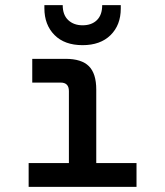

<svg xmlns="http://www.w3.org/2000/svg" viewBox="-20 -724 640 744"><path d="M91 0V-92H247V-371Q247 -404 215 -404H105V-496H234Q296 -496 324.5 -467.5Q353 -439 353 -377V-92H509V0ZM300 -549Q230 -549 191 -588.5Q152 -628 152 -692V-704H223Q223 -666 244.5 -646Q266 -626 300 -626Q335 -626 355.5 -646Q376 -666 376 -704H448V-691Q448 -627 408.5 -588Q369 -549 300 -549Z"/></svg>

Font: DM Mono Medium
Style: Regular
Weight: 500
Designer: Colophon Foundry
Foundry: Colophon Foundry
Version: Version 1.000; ttfautohint (v1.8.2.53-6de2)